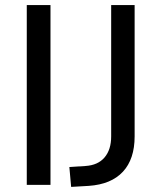

<svg xmlns="http://www.w3.org/2000/svg" viewBox="-20 -725 633 753"><path d="M85 0V-705H178V0ZM259 8 252 -70 315 -74Q364 -77 390 -107.5Q416 -138 416 -190V-705H508V-190Q508 -101 462 -51.5Q416 -2 328 4Z"/></svg>

Font: Nunito Sans Medium
Style: Regular
Weight: 500
Designer: Vernon Adams
Foundry: Vernon Adams
Version: Version 3.101; ttfautohint (v1.8.4.7-5d5b);gftools[0.9.27]